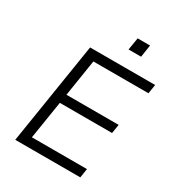

<svg xmlns="http://www.w3.org/2000/svg" viewBox="-208 -1024 1062 1153"><g transform="rotate(30 323.0 -447.5)"><path d="M74 0 186 -705H637L627 -642H245L205 -388H567L557 -326H195L153 -63H535L525 0ZM392 -810 406 -895H492L479 -810Z"/></g></svg>

Font: Nunito Sans 7pt Light
Style: Italic
Weight: 300
Italic angle: -9°
Designer: Vernon Adams
Foundry: Vernon Adams
Version: Version 3.101;gftools[0.9.27]